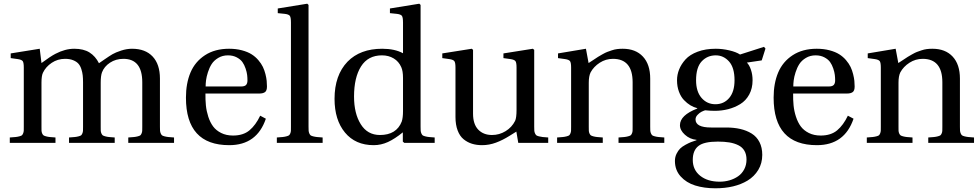

<svg xmlns="http://www.w3.org/2000/svg" viewBox="-20 -762 5229 1024"><path d="M32.2 0V-28.8Q52.7 -30.3 63 -31.2Q73.2 -32.2 83.3 -34.9Q93.3 -37.6 96.7 -40.3Q100.1 -43 103.3 -50.5Q106.4 -58.1 106.7 -65.2Q106.9 -72.3 106.9 -86.9V-401.9Q106.9 -428.2 101.1 -436Q95.2 -443.8 75.2 -446.8L37.1 -452.1V-477.1L191.9 -502L201.2 -425.8Q250 -461.9 275.9 -475.1Q327.6 -502 376 -502Q425.8 -502 457.3 -482.2Q488.8 -462.4 507.8 -424.8Q512.2 -427.7 537.6 -445.3Q563 -462.9 579.6 -472.7Q596.2 -482.4 626 -492.2Q655.8 -502 684.1 -502Q755.4 -502 794.2 -460.4Q833 -418.9 833 -342.8V-86.9Q833 -72.8 833.5 -65.2Q834 -57.6 837.2 -50.5Q840.3 -43.5 843.8 -40.5Q847.2 -37.6 857.4 -34.9Q867.7 -32.2 877.9 -31.2Q888.2 -30.3 908.2 -28.8V0H664.1V-28.8Q684.6 -30.3 694.8 -31.2Q705.1 -32.2 715.1 -34.9Q725.1 -37.6 728.5 -40.3Q731.9 -43 735.1 -50.5Q738.3 -58.1 738.5 -65.2Q738.8 -72.3 738.8 -86.9V-323.2Q738.8 -448.2 638.2 -448.2Q597.7 -448.2 566.7 -427.7Q535.6 -407.2 523.9 -376Q517.1 -357.4 517.1 -320.8V-86.9Q517.1 -72.8 517.3 -65.2Q517.6 -57.6 520.8 -50.5Q523.9 -43.5 527.6 -40.5Q531.2 -37.6 541.3 -34.9Q551.3 -32.2 561.5 -31.2Q571.8 -30.3 591.8 -28.8V0H348.1V-28.8Q368.7 -30.3 378.9 -31.2Q389.2 -32.2 399.2 -34.9Q409.2 -37.6 412.6 -40.3Q416 -43 419.2 -50.5Q422.4 -58.1 422.6 -65.2Q422.9 -72.3 422.9 -86.9V-323.2Q422.9 -344.7 421.1 -360.4Q419.4 -376 413.8 -393.6Q408.2 -411.1 398.2 -422.4Q388.2 -433.6 370.1 -440.9Q352.1 -448.2 327.1 -448.2Q287.6 -448.2 255.9 -427Q224.1 -405.8 209 -374Q201.2 -357.9 201.2 -320.8V-86.9Q201.2 -72.8 201.4 -65.2Q201.7 -57.6 204.8 -50.5Q208 -43.5 211.7 -40.5Q215.3 -37.6 225.3 -34.9Q235.4 -32.2 245.6 -31.2Q255.9 -30.3 275.9 -28.8V0Z M971.7 -241.2Q971.7 -317.9 996.1 -375.5Q1020.5 -433.1 1073.2 -467.5Q1126 -502 1201.7 -502Q1239.3 -502 1270.3 -493.7Q1301.3 -485.4 1321.8 -472.4Q1342.3 -459.5 1357.9 -441.2Q1373.5 -422.9 1382.1 -405Q1390.6 -387.2 1395.8 -366.5Q1400.9 -345.7 1402.3 -330.8Q1403.8 -315.9 1403.8 -300.8Q1403.8 -278.3 1393.3 -270.8Q1382.8 -263.2 1363.8 -263.2H1075.7Q1075.2 -229.5 1078.1 -199.7Q1081.1 -169.9 1090.8 -139.6Q1100.6 -109.4 1116.5 -87.9Q1132.3 -66.4 1159.7 -52.7Q1187 -39.1 1222.7 -39.1Q1277.3 -39.1 1310.5 -66.9Q1343.8 -94.7 1367.7 -145L1397.9 -128.9Q1350.1 12.2 1202.6 12.2Q971.7 12.2 971.7 -241.2ZM1076.7 -300.8H1265.6Q1285.2 -300.8 1292.5 -309.1Q1299.8 -317.4 1299.8 -333Q1299.8 -347.7 1298.1 -362.3Q1296.4 -377 1289.8 -396.7Q1283.2 -416.5 1272.7 -431.2Q1262.2 -445.8 1242.2 -456.3Q1222.2 -466.8 1195.8 -466.8Q1166.5 -466.8 1143.8 -453.1Q1121.1 -439.5 1108.9 -420.4Q1096.7 -401.4 1088.9 -376.7Q1081.1 -352.1 1078.9 -334Q1076.7 -315.9 1076.7 -300.8Z M1456.5 0V-28.8Q1477.1 -30.3 1487.3 -31.2Q1497.6 -32.2 1507.6 -34.9Q1517.6 -37.6 1521.2 -40.3Q1524.9 -43 1528.1 -50.3Q1531.2 -57.6 1531.5 -64.9Q1531.7 -72.3 1531.7 -86.9V-642.1Q1531.7 -669.9 1525.6 -677.7Q1519.5 -685.5 1499.5 -688L1461.4 -691.9V-716.8L1618.7 -742.2L1625.5 -735.8V-86.9Q1625.5 -72.8 1626 -65.2Q1626.5 -57.6 1629.6 -50.5Q1632.8 -43.5 1636.2 -40.5Q1639.6 -37.6 1649.9 -34.9Q1660.2 -32.2 1670.4 -31.2Q1680.7 -30.3 1700.7 -28.8V0Z M1764.2 -234.9Q1764.2 -360.8 1833.5 -433.1Q1900.9 -502 2018.6 -502Q2085.4 -502 2129.4 -478V-642.1Q2129.4 -669.9 2123.3 -677.7Q2117.2 -685.5 2097.2 -688L2059.6 -691.9V-716.8L2216.3 -742.2L2223.1 -735.8V-86.9Q2223.1 -72.8 2223.6 -65.2Q2224.1 -57.6 2227.3 -50.5Q2230.5 -43.5 2233.9 -40.5Q2237.3 -37.6 2247.6 -34.9Q2257.8 -32.2 2268.1 -31.2Q2278.3 -30.3 2298.3 -28.8V0H2136.2L2128.4 -6.8V-56.2Q2085.9 -21.5 2049.1 -4.6Q2012.2 12.2 1973.1 12.2Q1875.5 12.2 1819.8 -55.2Q1764.2 -122.6 1764.2 -234.9ZM1868.2 -247.1Q1868.2 -156.7 1904.1 -99.4Q1939.9 -42 2006.3 -42Q2094.7 -42 2122.6 -113.8Q2129.4 -133.8 2129.4 -169.9V-346.2Q2129.4 -383.3 2120.1 -403.8Q2106.9 -434.1 2079.8 -450.4Q2052.7 -466.8 2017.1 -466.8Q1942.9 -466.8 1905.5 -407.7Q1868.2 -348.6 1868.2 -247.1Z M2338.9 -452.1V-477.1L2496.1 -502L2502.9 -496.1V-155.8Q2502.9 -99.6 2530.5 -70.8Q2558.1 -42 2604 -42Q2643.1 -42 2676.5 -62.5Q2710 -83 2727.1 -117.2Q2734.9 -132.8 2734.9 -176.8V-401.9Q2734.9 -428.2 2729 -436Q2723.1 -443.8 2703.1 -446.8L2665 -452.1V-477.1L2821.8 -502L2829.1 -496.1V-86.9Q2829.1 -72.8 2829.6 -65.2Q2830.1 -57.6 2833.5 -50.5Q2836.9 -43.5 2840.3 -40.5Q2843.8 -37.6 2854 -34.9Q2864.3 -32.2 2874 -31.2Q2883.8 -30.3 2903.8 -28.8V0H2744.1L2733.9 -60.1Q2733.4 -60.1 2697.3 -37.4Q2661.1 -14.6 2625 -1.2Q2588.9 12.2 2550.8 12.2Q2521.5 12.2 2497.1 4.6Q2472.7 -2.9 2452.4 -19.5Q2432.1 -36.1 2420.7 -66.4Q2409.2 -96.7 2409.2 -138.2V-401.9Q2409.2 -428.2 2403.1 -436Q2397 -443.8 2377 -446.8Z M2951.2 0V-28.8Q2971.7 -30.3 2981.9 -31.2Q2992.2 -32.2 3002.2 -34.9Q3012.2 -37.6 3015.6 -40.3Q3019 -43 3022.2 -50.5Q3025.4 -58.1 3025.6 -65.2Q3025.9 -72.3 3025.9 -86.9V-401.9Q3025.9 -428.2 3020 -436Q3014.2 -443.8 2994.1 -446.8L2956.1 -452.1V-477.1L3105 -502L3119.1 -425.8Q3125 -429.2 3144.3 -442.1Q3163.6 -455.1 3169.9 -459Q3176.3 -462.9 3192.6 -472.2Q3209 -481.4 3218.3 -484.9Q3227.5 -488.3 3242.4 -493.4Q3257.3 -498.5 3271.2 -500.2Q3285.2 -502 3300.8 -502Q3370.1 -502 3408.9 -460.2Q3447.8 -418.5 3447.8 -342.8V-86.9Q3447.8 -72.8 3448.2 -65.2Q3448.7 -57.6 3451.9 -50.5Q3455.1 -43.5 3458.5 -40.5Q3461.9 -37.6 3472.2 -34.9Q3482.4 -32.2 3492.7 -31.2Q3502.9 -30.3 3522.9 -28.8V0H3278.8V-28.8Q3299.3 -30.3 3309.6 -31.2Q3319.8 -32.2 3329.8 -34.9Q3339.8 -37.6 3343.5 -40.3Q3347.2 -43 3350.3 -50.3Q3353.5 -57.6 3353.8 -64.9Q3354 -72.3 3354 -86.9V-323.2Q3354 -448.2 3249 -448.2Q3210.9 -448.2 3178.7 -427.5Q3146.5 -406.7 3129.9 -376Q3120.1 -356 3120.1 -320.8V-86.9Q3120.1 -72.8 3120.4 -65.2Q3120.6 -57.6 3123.8 -50.5Q3127 -43.5 3130.6 -40.5Q3134.3 -37.6 3144.3 -34.9Q3154.3 -32.2 3164.6 -31.2Q3174.8 -30.3 3194.8 -28.8V0Z M3579.6 96.2Q3579.6 75.7 3588.1 58.3Q3596.7 41 3607.2 30.5Q3617.7 20 3636.2 10Q3654.8 0 3665.8 -4.2Q3676.8 -8.3 3694.8 -14.2V-16.1Q3659.2 -19.5 3632.8 -43.5Q3606.4 -67.4 3606.4 -94.2Q3606.4 -147.5 3698.7 -183.1V-185.1Q3679.7 -189.9 3662.1 -200.4Q3644.5 -210.9 3627.9 -228.3Q3611.3 -245.6 3601.1 -272.9Q3590.8 -300.3 3590.8 -334Q3590.8 -363.8 3602.1 -391.8Q3613.3 -419.9 3636.2 -445.3Q3659.2 -470.7 3700.9 -486.3Q3742.7 -502 3797.4 -502Q3833 -502 3869.6 -493.4Q3906.2 -484.9 3926.8 -471.2L4054.7 -512.2L4062.5 -502.9L4042.5 -439.9L3963.4 -428.2Q3976.6 -415 3985.1 -389.6Q3993.7 -364.3 3993.7 -334Q3993.7 -290.5 3975.8 -257.8Q3958 -225.1 3928 -206.8Q3897.9 -188.5 3863.5 -179.7Q3829.1 -170.9 3791.5 -170.9Q3769 -170.9 3740.7 -173.8Q3731.4 -170.9 3721.2 -165.8Q3710.9 -160.6 3700.2 -149.4Q3689.5 -138.2 3689.5 -125Q3689.5 -82 3772.5 -82H3852.5Q3894 -82 3928 -74.2Q3961.9 -66.4 3988.8 -49.8Q4015.6 -33.2 4030.5 -4.2Q4045.4 24.9 4045.4 64Q4045.4 108.9 4024.2 144Q4002.9 179.2 3966.8 201.2Q3898.4 242.2 3795.4 242.2Q3735.4 242.2 3687.7 227.3Q3640.1 212.4 3609.9 178.7Q3579.6 145 3579.6 96.2ZM3674.8 90.8Q3674.8 144 3714.4 175.5Q3753.9 207 3818.4 207Q3845.7 207 3870.8 199.7Q3896 192.4 3916.5 178.2Q3937 164.1 3949.2 140.9Q3961.4 117.7 3961.4 88.9Q3961.4 61.5 3950.2 42.2Q3939 22.9 3917.7 12.5Q3896.5 2 3869.9 -2.4Q3843.3 -6.8 3808.6 -6.8Q3734.9 -6.8 3705.6 16.1Q3674.8 39.6 3674.8 90.8ZM3692.4 -334Q3692.4 -273.4 3721.7 -239.7Q3751 -206.1 3795.4 -206.1Q3840.8 -206.1 3869.1 -239.5Q3897.5 -272.9 3897.5 -334Q3897.5 -401.4 3868.2 -434.1Q3838.9 -466.8 3797.4 -466.8Q3752.4 -466.8 3722.4 -434.8Q3692.4 -402.8 3692.4 -334Z M4106 -241.2Q4106 -317.9 4130.4 -375.5Q4154.8 -433.1 4207.5 -467.5Q4260.3 -502 4335.9 -502Q4373.5 -502 4404.5 -493.7Q4435.5 -485.4 4456.1 -472.4Q4476.6 -459.5 4492.2 -441.2Q4507.8 -422.9 4516.4 -405Q4524.9 -387.2 4530 -366.5Q4535.2 -345.7 4536.6 -330.8Q4538.1 -315.9 4538.1 -300.8Q4538.1 -278.3 4527.6 -270.8Q4517.1 -263.2 4498 -263.2H4210Q4209.5 -229.5 4212.4 -199.7Q4215.3 -169.9 4225.1 -139.6Q4234.9 -109.4 4250.7 -87.9Q4266.6 -66.4 4293.9 -52.7Q4321.3 -39.1 4356.9 -39.1Q4411.6 -39.1 4444.8 -66.9Q4478 -94.7 4502 -145L4532.2 -128.9Q4484.4 12.2 4336.9 12.2Q4106 12.2 4106 -241.2ZM4210.9 -300.8H4399.9Q4419.4 -300.8 4426.8 -309.1Q4434.1 -317.4 4434.1 -333Q4434.1 -347.7 4432.4 -362.3Q4430.7 -377 4424.1 -396.7Q4417.5 -416.5 4407 -431.2Q4396.5 -445.8 4376.5 -456.3Q4356.4 -466.8 4330.1 -466.8Q4300.8 -466.8 4278.1 -453.1Q4255.4 -439.5 4243.2 -420.4Q4231 -401.4 4223.1 -376.7Q4215.3 -352.1 4213.1 -334Q4210.9 -315.9 4210.9 -300.8Z M4603 0V-28.8Q4623.5 -30.3 4633.8 -31.2Q4644 -32.2 4654.1 -34.9Q4664.1 -37.6 4667.5 -40.3Q4670.9 -43 4674.1 -50.5Q4677.2 -58.1 4677.5 -65.2Q4677.7 -72.3 4677.7 -86.9V-401.9Q4677.7 -428.2 4671.9 -436Q4666 -443.8 4646 -446.8L4607.9 -452.1V-477.1L4756.8 -502L4771 -425.8Q4776.9 -429.2 4796.1 -442.1Q4815.4 -455.1 4821.8 -459Q4828.1 -462.9 4844.5 -472.2Q4860.8 -481.4 4870.1 -484.9Q4879.4 -488.3 4894.3 -493.4Q4909.2 -498.5 4923.1 -500.2Q4937 -502 4952.6 -502Q5022 -502 5060.8 -460.2Q5099.6 -418.5 5099.6 -342.8V-86.9Q5099.6 -72.8 5100.1 -65.2Q5100.6 -57.6 5103.8 -50.5Q5106.9 -43.5 5110.4 -40.5Q5113.8 -37.6 5124 -34.9Q5134.3 -32.2 5144.5 -31.2Q5154.8 -30.3 5174.8 -28.8V0H4930.7V-28.8Q4951.2 -30.3 4961.4 -31.2Q4971.7 -32.2 4981.7 -34.9Q4991.7 -37.6 4995.4 -40.3Q4999 -43 5002.2 -50.3Q5005.4 -57.6 5005.6 -64.9Q5005.9 -72.3 5005.9 -86.9V-323.2Q5005.9 -448.2 4900.9 -448.2Q4862.8 -448.2 4830.6 -427.5Q4798.3 -406.7 4781.7 -376Q4772 -356 4772 -320.8V-86.9Q4772 -72.8 4772.2 -65.2Q4772.5 -57.6 4775.6 -50.5Q4778.8 -43.5 4782.5 -40.5Q4786.1 -37.6 4796.1 -34.9Q4806.2 -32.2 4816.4 -31.2Q4826.7 -30.3 4846.7 -28.8V0Z"/></svg>

Font: Heuristica
Style: Regular
Weight: 400
Version: Version 1.0.2